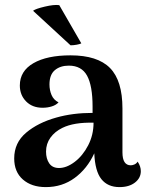

<svg xmlns="http://www.w3.org/2000/svg" viewBox="-20 -754 602 784"><path d="M555 -55Q555 -27 531 -8.5Q507 10 468 10Q420 10 394 -22.5Q368 -55 365 -128Q336 -65 285 -27.5Q234 10 167 10Q109 10 73.5 -21Q38 -52 38 -107Q38 -171 86.5 -212Q135 -253 210 -274Q277 -293 358 -293V-319Q358 -404 335.5 -445Q313 -486 261 -486Q226 -486 204 -467.5Q182 -449 182 -409Q182 -386 190.5 -366Q199 -346 219 -336Q209 -325 191.5 -319.5Q174 -314 154 -314Q112 -314 86.5 -340Q61 -366 61 -405Q61 -464 116.5 -496Q172 -528 268 -528Q378 -528 429 -476.5Q480 -425 480 -311V-132Q480 -79 514 -79Q521 -79 529 -82.5Q537 -86 542 -94Q555 -75 555 -55ZM362 -253Q282 -255 235 -232Q204 -217 186 -192Q168 -167 168 -135Q168 -106 181 -87Q194 -68 221 -68Q252 -68 285 -93Q318 -118 340 -160.5Q362 -203 362 -253ZM222 -733 312 -577Q307 -574 293.5 -571.5Q280 -569 268 -569L115 -710Q125 -718 163 -727Q201 -736 222 -733Z"/></svg>

Font: Arima Madurai ExtraBold
Style: Regular
Weight: 800
Designer: Joana Correia and Natanael Gama
Foundry: NDISCOVER
Version: Version 1.019